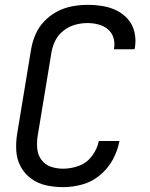

<svg xmlns="http://www.w3.org/2000/svg" viewBox="-20 -763 616 791"><path d="M240 8Q279 8 319 -3Q359 -14 392 -41.5Q425 -69 445 -106Q465 -143 472 -182H387Q381 -150 359.5 -121Q338 -92 305.5 -80Q273 -68 240 -68Q214 -68 190 -76Q166 -84 151 -104Q136 -124 133.5 -149.5Q131 -175 135 -202L192 -547Q196 -572 208 -596Q220 -620 242 -637Q264 -654 289.5 -661Q315 -668 340 -668Q363 -668 384.5 -662.5Q406 -657 423 -643.5Q440 -630 447 -608.5Q454 -587 450 -564Q450 -562 449 -560H534Q535 -564 536 -568Q541 -600 534 -630.5Q527 -661 507.5 -683.5Q488 -706 461 -719.5Q434 -733 403 -738Q372 -743 340 -743Q309 -743 277 -737Q245 -731 215.5 -715.5Q186 -700 162.5 -675.5Q139 -651 126 -620.5Q113 -590 108 -559L51 -214Q45 -178 47 -142.5Q49 -107 65 -77Q81 -47 108.5 -27Q136 -7 170 0.5Q204 8 240 8Z"/></svg>

Font: Iosevka Sparkle Oblique
Style: Regular
Weight: 400
Italic angle: -9°
Designer: Belleve Invis
Foundry: Belleve Invis
Version: Version 4.5.0; ttfautohint (v1.8.3)